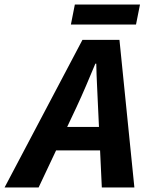

<svg xmlns="http://www.w3.org/2000/svg" viewBox="-82 -828 649 848"><path d="M-61.8 0 282.1 -651.8H445.6L511.5 0H367.7L351.1 -353.2Q349.2 -401.7 346.7 -448.9Q344.2 -496 343.2 -546.9H339.2Q318.2 -496.6 298.1 -449.4Q278 -402.3 255.1 -353.2L88.5 0ZM108.9 -163.8 133.4 -267.3H431.6L407.4 -163.8ZM231.1 -719.5 248.6 -808.1H536.3L518.7 -719.5Z"/></svg>

Font: Source Sans Variable
Style: Italic
Weight: 200
Italic angle: -11°
Designer: Paul D. Hunt
Foundry: Adobe Systems Incorporated
Version: Version 3.006;hotconv 1.0.111;makeotfexe 2.5.65597